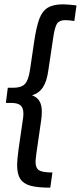

<svg xmlns="http://www.w3.org/2000/svg" viewBox="-20 -774 373 886"><path d="M323 -677Q300 -681 281 -681Q254 -681 243.5 -665.5Q233 -650 226 -603L203 -449Q196 -398 178 -371Q160 -344 128 -334Q151 -326 162 -307.5Q173 -289 173 -258Q173 -242 170 -219L148 -67Q144 -35 144 -28Q144 2 160.5 12Q177 22 222 22L212 92Q153 92 120.5 83Q88 74 73.5 51.5Q59 29 59 -13Q59 -37 66 -88L85 -219Q88 -236 88 -249Q88 -276 75 -287.5Q62 -299 32 -299H7L16 -369H41Q78 -369 94.5 -386Q111 -403 118 -449L138 -584Q148 -651 161.5 -687Q175 -723 200.5 -738.5Q226 -754 271 -754Q293 -754 333 -749Z"/></svg>

Font: Ropa Sans
Style: Italic
Weight: 400
Version: Version 1.100